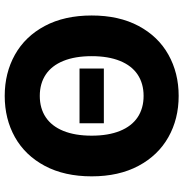

<svg xmlns="http://www.w3.org/2000/svg" viewBox="-2 -754 767 802"><g transform="rotate(-90 381.0 -353.5)"><path d="M495.1 -302.7H266.6V-404.3H495.1ZM380.9 9.8Q284.7 9.8 208.5 -33.2Q132.3 -76.2 88.6 -158.2Q44.9 -240.2 44.9 -353.5Q44.9 -467.3 88.6 -549.3Q132.3 -631.3 208.5 -674.1Q284.7 -716.8 380.9 -716.8Q476.6 -716.8 553 -674.1Q629.4 -631.3 673.1 -549.3Q716.8 -467.3 716.8 -353.5Q716.8 -239.7 673.1 -157.7Q629.4 -75.7 553 -33Q476.6 9.8 380.9 9.8ZM380.9 -570.3Q329.1 -570.3 291.7 -545.4Q254.4 -520.5 234.6 -471.7Q214.8 -422.9 214.8 -353.5Q214.8 -284.2 234.6 -235.4Q254.4 -186.5 291.7 -161.6Q329.1 -136.7 380.9 -136.7Q432.6 -136.7 470 -161.6Q507.3 -186.5 527.1 -235.4Q546.9 -284.2 546.9 -353.5Q546.9 -422.9 527.1 -471.7Q507.3 -520.5 470 -545.4Q432.6 -570.3 380.9 -570.3Z"/></g></svg>

Font: Pretendard JP ExtraBold
Style: Regular
Weight: 800
Designer: Base glyphs from Inter by Rasmus Andersson; Hangeul glyphs from Noto Sans CJK(Source Han Sans) by Jang Soo-young and Kan
Foundry: Kil Hyung-jin
Version: Version 1.309